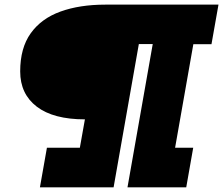

<svg xmlns="http://www.w3.org/2000/svg" viewBox="-20 -797 950 817"><path d="M149.9 0 179.7 -168.5H319.8L341.3 -289.1Q207.5 -289.1 136.7 -343Q65.9 -397 65.9 -493.2Q65.9 -592.8 110.8 -655.5Q155.8 -718.3 237.3 -747.8Q318.8 -777.3 428.7 -777.3H909.7L879.9 -608.9H802.7L725.1 -168.5H802.2L772.5 0H522.5L629.9 -609.4H570.8L463.4 0Z"/></svg>

Font: Bevan
Style: Italic
Weight: 400
Italic angle: -10°
Designer: Vernon Adams
Foundry: Vernon Adams
Version: Version 2.100; ttfautohint (v1.8.3)